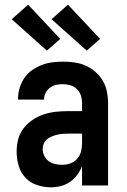

<svg xmlns="http://www.w3.org/2000/svg" viewBox="-20 -791 540 819"><path d="M198 8Q168 8 138.5 -1.5Q109 -11 88.5 -33Q68 -55 59.5 -84.5Q51 -114 51 -144Q51 -171 57.5 -196.5Q64 -222 80 -243Q96 -264 118 -279Q140 -294 165 -302.5Q190 -311 216.5 -314Q243 -317 269 -317H330V-351Q330 -368 325 -383.5Q320 -399 308.5 -410.5Q297 -422 281 -427Q265 -432 249 -432Q234 -432 220 -429Q206 -426 194 -417.5Q182 -409 175 -395.5Q168 -382 168 -368V-366H57V-371Q57 -394 64 -416.5Q71 -439 84 -458.5Q97 -478 116.5 -491.5Q136 -505 157.5 -513.5Q179 -522 202.5 -525Q226 -528 249 -528Q274 -528 298.5 -524.5Q323 -521 345.5 -511Q368 -501 387 -484.5Q406 -468 418.5 -446.5Q431 -425 436 -400.5Q441 -376 441 -351V0H330V-82Q322 -62 309 -44.5Q296 -27 278.5 -15Q261 -3 240 2.5Q219 8 198 8ZM246 -88Q263 -88 280 -94Q297 -100 309 -113.5Q321 -127 325.5 -144.5Q330 -162 330 -180V-221H269Q257 -221 245.5 -220Q234 -219 222.5 -216Q211 -213 200 -208.5Q189 -204 180 -196.5Q171 -189 166.5 -178Q162 -167 162 -155Q162 -140 169 -126Q176 -112 188.5 -103Q201 -94 216 -91Q231 -88 246 -88ZM350 -575 200 -709 270 -771 407 -625ZM180 -575 30 -709 100 -771 237 -625Z"/></svg>

Font: Iosevka
Style: Bold
Weight: 700
Monospace: yes
Designer: Belleve Invis
Foundry: Belleve Invis
Version: Version 32.5.0; ttfautohint (v1.8.4)